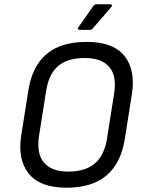

<svg xmlns="http://www.w3.org/2000/svg" viewBox="-20 -862 669 894"><path d="M289 12Q166 12 113.5 -54Q61 -120 79 -232L112 -441Q130 -554 197 -610.5Q264 -667 384 -667Q507 -667 559.5 -601.5Q612 -536 594 -423L561 -214Q543 -102 476 -45Q409 12 289 12ZM298 -63Q375 -63 420 -99.5Q465 -136 478 -215L511 -424Q525 -508 489 -550Q453 -592 375 -592Q297 -592 252.5 -556Q208 -520 195 -440L162 -231Q149 -147 184.5 -105Q220 -63 298 -63ZM350 -723Q345 -723 343 -726.5Q341 -730 345 -735L413 -832Q419 -842 430 -842H493Q499 -842 501 -838Q503 -834 498 -829L415 -733Q411 -728 407.5 -725.5Q404 -723 399 -723Z"/></svg>

Font: Sofia Sans Hairline
Style: Italic
Weight: 1
Italic angle: -9°
Designer: Botio Nikoltchev, Ani Petrova
Foundry: lettersoup
Version: Version 4.102